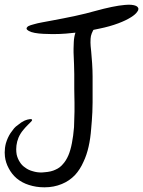

<svg xmlns="http://www.w3.org/2000/svg" viewBox="-24 -779 609 817"><path d="M545 -757Q559 -754 563 -747Q565 -744 565 -741Q565 -735 560 -729Q553 -718 534 -706Q512 -692 480 -680Q443 -666 398 -657Q386 -655 374 -652Q372 -650 371 -647Q366 -638 363 -626Q361 -617 361 -598Q361 -586 364 -560Q367 -522 368 -510Q370 -479 370 -454Q370 -445 370 -427Q370 -409 370 -401V-394Q370 -365 370 -343Q369 -320 369 -302Q367 -263 364 -232Q361 -190 353 -155Q345 -119 331 -90Q317 -58 295 -34Q271 -9 239 4Q205 18 167 18Q165 18 163 18Q130 18 99 8Q70 -1 47 -20Q26 -38 13 -63Q0 -87 -3 -113Q-4 -122 -4 -130Q-4 -150 1 -169Q8 -193 21 -213Q28 -223 36 -233Q43 -241 52 -247Q66 -259 81 -266Q93 -271 103 -272Q110 -273 112 -270Q114 -267 109 -262Q107 -260 95 -248Q83 -236 75 -226Q69 -219 64 -211Q59 -203 55 -194Q48 -177 46 -160Q45 -152 45 -144Q45 -132 47 -121Q51 -104 60 -90Q69 -75 83 -66Q97 -55 117 -50Q133 -45 153 -45Q159 -45 165 -46Q194 -48 212 -57Q231 -65 244 -81Q257 -95 267 -118Q276 -139 282 -170Q288 -200 291 -238Q292 -265 293 -304Q293 -310 293 -317Q293 -329 293 -344Q293 -347 292.5 -368.5Q292 -390 292 -401Q292 -418 292 -432Q292 -444 292 -455Q292 -460 292 -464Q292 -481 291 -506Q289 -548 289 -556Q289 -564 289 -572Q289 -588 290 -601Q291 -622 297 -640Q276 -638 256 -636Q230 -634 206 -634Q201 -634 196 -634Q177 -634 161 -635Q140 -636 124 -639Q108 -642 99 -647Q90 -652 89 -657Q89 -663 97 -668Q105 -672 121 -676Q134 -680 156 -684Q169 -687 199 -692Q229 -698 246 -701Q271 -706 295 -711Q319 -716 340.5 -721.5Q362 -727 380 -732Q420 -743 451.5 -749.5Q483 -756 507 -758Q516 -759 523 -759Q536 -759 545 -757Z"/></svg>

Font: EptKazoo
Style: Medium
Weight: 500
Version: Version 001.000